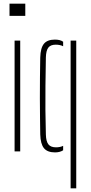

<svg xmlns="http://www.w3.org/2000/svg" viewBox="-20 -820 492 1040"><path d="M31.5 -734V-800H117V-734ZM59 0V-600H89.5V0Z M198 -92Q197.5 -129.5 196.8 -180.8Q196 -232 196 -288.8Q196 -345.5 196.5 -402.2Q197 -459 198 -508Q199.5 -560.5 218 -583Q236.5 -605.5 277 -605.5Q291.5 -605.5 302.5 -602.8Q313.5 -600 322 -594V-569.5Q305.5 -578 282 -578Q254 -578 241.8 -562.2Q229.5 -546.5 228.5 -509Q227 -425 226.2 -356.2Q225.5 -287.5 226 -223.8Q226.5 -160 228.5 -91Q229.5 -54 242.2 -38Q255 -22 283 -22Q294.5 -22 304.2 -24Q314 -26 322 -30V-6Q304.5 5.5 278 5.5Q237 5.5 218.2 -17.2Q199.5 -40 198 -92ZM362.5 200V-600H393V200Z"/></svg>

Font: Big Shoulders Stencil Display ExtraLight
Style: Regular
Weight: 250
Designer: Patric King
Foundry: XO Type Co
Version: Version 2.001